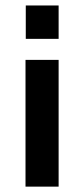

<svg xmlns="http://www.w3.org/2000/svg" viewBox="-20 -695 313 715"><path d="M75 0V-472H198.3V0ZM76 -550.3V-674.6H198.3V-550.3Z"/></svg>

Font: Panamera Thin
Style: Regular
Weight: 100
Designer: Bastien Sozeau
Foundry: NBR — Bastien Sozeau
Version: Version 3.003;gftools[0.9.33]